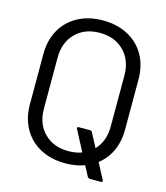

<svg xmlns="http://www.w3.org/2000/svg" viewBox="-113 -794 802 930"><g transform="rotate(15 288.0 -329.0)"><path d="M51 -224V-476Q51 -545 80.5 -597.5Q110 -650 164 -679Q218 -708 289 -708Q360 -708 414.5 -679Q469 -650 498.5 -597.5Q528 -545 528 -476V-224Q528 -155 498.5 -102.5Q469 -50 414.5 -21Q360 8 289 8Q218 8 164 -21Q110 -50 80.5 -102.5Q51 -155 51 -224ZM457 -221V-477Q457 -553 411 -599.5Q365 -646 289 -646Q214 -646 168 -599.5Q122 -553 122 -477V-221Q122 -145 168 -99Q214 -53 289 -53Q365 -53 411 -99Q457 -145 457 -221ZM488 44Q488 50 479 50H427Q418 50 413 43L303 -166Q301 -170 301 -172Q301 -178 309 -178H364Q373 -178 376 -171L486 38Q488 42 488 44Z"/></g></svg>

Font: Amber EN
Style: Regular
Weight: 400
Designer: Jeremy Tribby
Foundry: Tribby Type Co.
Version: Version 1.403 November 24, 2021